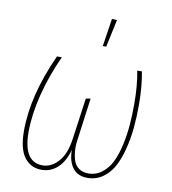

<svg xmlns="http://www.w3.org/2000/svg" viewBox="-83 -806 795 888"><g transform="rotate(10 314.5 -362.0)"><path d="M371.1 -733.9 395 -732.9 367.2 -603H351.1ZM170.9 9.8Q120.1 9.8 90.1 -30Q60.1 -69.8 60.1 -153.8Q60.1 -320.8 150.9 -519H173.8Q129.9 -424.3 106 -328.9Q82 -233.4 82 -152.8Q82 -11.2 171.9 -11.2Q213.4 -11.2 246.3 -48.1Q279.3 -85 289.1 -158.2L315.9 -350.1L337.9 -354L311 -154.8Q306.6 -126.5 309.1 -100.6Q311.5 -74.7 318.8 -54.9Q326.2 -35.2 343.8 -23.2Q361.3 -11.2 387.2 -11.2Q423.3 -11.2 451.4 -33.2Q479.5 -55.2 496.1 -89.6Q512.7 -124 523.2 -172.1Q533.7 -220.2 537.4 -266.4Q541 -312.5 541 -363.8Q541 -451.7 527.8 -519H549.8Q563 -448.2 563 -363.8Q563 -306.2 558.1 -255.1Q553.2 -204.1 540.5 -154.3Q527.8 -104.5 508.3 -69.1Q488.8 -33.7 457.5 -12Q426.3 9.8 386.2 9.8Q339.8 9.8 316.4 -22.2Q293 -54.2 293.9 -106Q278.3 -49.3 246.3 -19.8Q214.4 9.8 170.9 9.8Z"/></g></svg>

Font: Fira Sans Compressed Thin
Style: Italic
Weight: 100
Width: 3
Italic angle: -8°
Designer: Carrois Corporate & Edenspiekermann AG
Foundry: Carrois Corporate GbR & Edenspiekermann AG
Version: Version 4.203;PS 004.203;hotconv 1.0.88;makeotf.lib2.5.64775